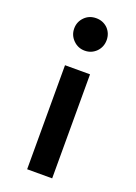

<svg xmlns="http://www.w3.org/2000/svg" viewBox="-139 -569 586 829"><g transform="rotate(20 154.5 -154.5)"><path d="M155 -363Q124 -363 102 -385Q80 -407 80 -438Q80 -469 102 -491Q123 -512 155 -512Q186 -512 208 -491Q229 -469 229 -438Q229 -407 208 -385Q186 -363 155 -363ZM97 203V-275H212V203Z"/></g></svg>

Font: Unageo
Style: SemiBold
Weight: 600
Designer: Richard Sepsi
Foundry: Richard Sepsi
Version: Version 2.000